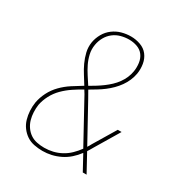

<svg xmlns="http://www.w3.org/2000/svg" viewBox="-175 -870 950 1005"><g transform="rotate(30 300.0 -367.5)"><path d="M224 8Q199 8 173.5 3Q148 -2 128 -15.5Q108 -29 93.5 -48.5Q79 -68 72 -92Q65 -116 63.5 -141.5Q62 -167 66 -193Q72 -226 88 -257.5Q104 -289 129 -314.5Q154 -340 184 -359.5Q214 -379 244 -397Q229 -422 213.5 -446Q198 -470 185.5 -497Q173 -524 166 -553.5Q159 -583 164 -614Q169 -642 183.5 -667.5Q198 -693 221.5 -710.5Q245 -728 272.5 -735.5Q300 -743 328 -743Q357 -743 385 -733Q413 -723 430 -701Q447 -679 452 -649.5Q457 -620 452 -590Q448 -568 439 -547Q430 -526 416.5 -507Q403 -488 386.5 -471.5Q370 -455 351 -440.5Q332 -426 312 -414Q292 -402 272 -390Q278 -379 284.5 -368Q291 -357 297 -346L417 -128Q421 -134 424.5 -140Q428 -146 431 -152L511 -285H534L449 -143Q444 -134 438.5 -125Q433 -116 428 -108L487 0H464L415 -90Q398 -67 376.5 -48Q355 -29 329.5 -16.5Q304 -4 277.5 2Q251 8 224 8ZM262 -407Q281 -418 299.5 -429.5Q318 -441 335.5 -454Q353 -467 369 -482Q385 -497 398 -515Q411 -533 419.5 -553Q428 -573 431 -593Q435 -618 431.5 -643.5Q428 -669 414 -688Q400 -707 376.5 -715.5Q353 -724 327 -724Q303 -724 278.5 -717.5Q254 -711 234 -695.5Q214 -680 201.5 -657.5Q189 -635 185 -610Q180 -581 186.5 -553Q193 -525 205 -500.5Q217 -476 232 -453Q247 -430 262 -407ZM224 -11Q250 -11 275.5 -17Q301 -23 325 -36Q349 -49 368.5 -68Q388 -87 404 -109L279 -337Q273 -348 267 -359Q261 -370 254 -380Q225 -364 197.5 -345.5Q170 -327 146.5 -303.5Q123 -280 107.5 -250.5Q92 -221 86 -190Q83 -168 84 -145Q85 -122 91 -101Q97 -80 109.5 -62Q122 -44 139.5 -32Q157 -20 179 -15.5Q201 -11 224 -11Z"/></g></svg>

Font: Iosevka Curly ThExObl
Style: Regular
Weight: 100
Width: 7
Italic angle: -9°
Monospace: yes
Designer: Belleve Invis
Foundry: Belleve Invis
Version: Version 11.1.0; ttfautohint (v1.8.3)